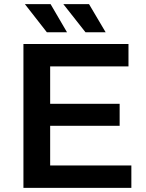

<svg xmlns="http://www.w3.org/2000/svg" viewBox="-20 -914 710 934"><path d="M214 -409H562V-302H214ZM224 -109H619V0H94V-700H605V-591H224ZM396 -757 288 -894H413L494 -757ZM208 -757 101 -894H226L306 -757Z"/></svg>

Font: MOST Montserrat SemiBold
Style: Regular
Weight: 600
Designer: Julieta Ulanovsky
Foundry: Julieta Ulanovsky
Version: Version 8.000;March 11, 2024;FontCreator 15.0.0.2926 64-bit